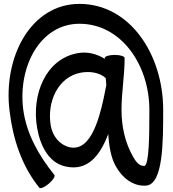

<svg xmlns="http://www.w3.org/2000/svg" viewBox="-20 -831 890 986"><path d="M259 67C179 -32 115 -145 99 -271C72 -492 188 -709 388 -709C603 -709 747 -497 747 -267C747 -151 747 18 721 21C695 23 677 -2 664 -25C622 -98 604 -182 604 -267C604 -356 620 -444 620 -533C620 -542 597 -549 569 -549C541 -549 518 -542 518 -533V-529C476 -555 428 -567 379 -558C216 -529 140 -347 171 -172C187 -82 231 6 317 24C428 49 493 -29 536 -143C540 -79 550 -19 576 25C609 84 666 128 732 122C818 113 818 -102 818 -267C818 -549 649 -811 388 -811C139 -811 -5 -539 29 -262C46 -119 91 21 182 133C188 140 210 130 231 112C252 94 265 74 259 67ZM337 -75C286 -87 251 -131 241 -184C219 -309 279 -437 396 -458C442 -466 491 -459 523 -430C524 -418 525 -407 526 -395C495 -227 449 -50 337 -75Z"/></svg>

Font: Nupuram Condensed Medium
Style: Regular
Weight: 500
Width: 3
Designer: Santhosh Thottingal (santhosh.thottingal@gmail.com)
Foundry: SMC
Version: Version 1.000